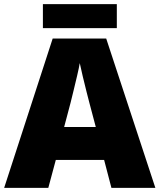

<svg xmlns="http://www.w3.org/2000/svg" viewBox="-20 -902 766 922"><path d="M515 0 480 -134H248L212 0H0L233 -717H490L726 0ZM409 -409Q404 -428 395 -463.5Q386 -499 377 -537Q368 -575 363 -599Q359 -575 350.5 -539Q342 -503 333.5 -468Q325 -433 319 -409L288 -292H440ZM541 -882V-767H186V-882Z"/></svg>

Font: Noto Sans Meetei Mayek Black
Style: Regular
Weight: 900
Designer: Monotype Design Team and Neelakash Kshetrimayum
Foundry: Monotype Imaging Inc.
Version: Version 2.002; ttfautohint (v1.8.4.7-5d5b)